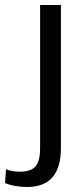

<svg xmlns="http://www.w3.org/2000/svg" viewBox="-100 -560 333 766"><path d="M8 186Q-15 186 -39 182Q-63 178 -80 170L-76 115Q-65 120 -50 122.5Q-35 125 -21 125Q24 125 42 103.5Q60 82 60 31V-540H143V31Q143 108 109.5 147Q76 186 8 186Z"/></svg>

Font: Pathway Extreme Condensed
Style: Regular
Weight: 400
Width: 3
Version: Version 1.001;gftools[0.9.26]